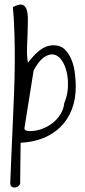

<svg xmlns="http://www.w3.org/2000/svg" viewBox="-20 -803 378 850"><path d="M25.4 6.8Q27.3 -48.8 30.3 -113.3Q33.2 -177.7 36.1 -246.1Q39.1 -314.5 42 -384.8Q44.9 -455.1 45.4 -523.4Q45.9 -591.8 43.9 -654.8Q42 -717.8 37.1 -771.5Q64.5 -786.1 78.1 -782.2Q91.8 -778.3 97.7 -761.2Q103.5 -744.1 103.5 -716.3Q103.5 -688.5 102.1 -655.8Q100.6 -623 99.6 -588.9Q98.6 -554.7 103.5 -525.4Q114.3 -539.1 126.5 -552.7Q138.7 -566.4 152.3 -577.6Q166 -588.9 182.1 -595.7Q198.2 -602.5 217.8 -602.5Q249 -602.5 268.1 -583Q287.1 -563.5 297.9 -535.2Q308.6 -506.8 312 -475.1Q315.4 -443.4 315.4 -419.9Q315.4 -363.3 297.9 -318.4Q280.3 -273.4 248.5 -241.7Q216.8 -210 171.9 -191.9Q127 -173.8 71.3 -170.9L69.3 0Q71.3 10.7 64.5 18.1Q57.6 25.4 48.8 26.9Q40 28.3 32.7 23.9Q25.4 19.5 25.4 6.8ZM88.9 -240.2Q86.9 -233.4 89.4 -230Q91.8 -226.6 96.2 -225.1Q100.6 -223.6 105 -223.1Q109.4 -222.7 113.3 -222.7Q138.7 -222.7 164.6 -231.9Q190.4 -241.2 211.4 -257.3Q232.4 -273.4 247.1 -296.4Q261.7 -319.3 264.6 -346.7Q279.3 -381.8 280.8 -418.5Q282.2 -455.1 274.9 -485.4Q267.6 -515.6 252.9 -536.6Q238.3 -557.6 218.3 -561.5Q198.2 -565.4 175.3 -549.8Q152.3 -534.2 128.9 -491.2Z"/></svg>

Font: Zeyada
Style: Regular
Weight: 400
Version: Version 1.002 2010